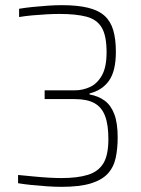

<svg xmlns="http://www.w3.org/2000/svg" viewBox="-20 -716 548 744"><path d="M218 8Q194 8 163.5 6Q133 4 103.5 1Q74 -2 50 -6V-38Q82 -35 112.5 -32Q143 -29 170.5 -27.5Q198 -26 218 -26Q280 -26 320.5 -38.5Q361 -51 380.5 -83Q400 -115 400 -177Q400 -233 387 -267Q374 -301 345.5 -316.5Q317 -332 270 -332H153V-366H270Q301 -366 329 -379Q357 -392 375 -424Q393 -456 393 -513Q393 -578 374 -609.5Q355 -641 314.5 -651.5Q274 -662 210 -662Q188 -662 160.5 -660.5Q133 -659 105.5 -656.5Q78 -654 54 -650V-682Q77 -686 106.5 -689Q136 -692 165.5 -694Q195 -696 219 -696Q280 -696 321 -686Q362 -676 385.5 -654.5Q409 -633 419 -598.5Q429 -564 429 -515Q429 -441 402.5 -403.5Q376 -366 327 -354V-350Q361 -344 385.5 -326Q410 -308 423 -273.5Q436 -239 436 -184Q436 -139 428 -103Q420 -67 397 -42.5Q374 -18 331 -5Q288 8 218 8Z"/></svg>

Font: Saira Thin SemiCondensed
Style: Regular
Weight: 100
Width: 4
Version: Version 1.101